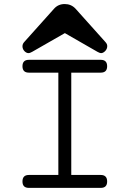

<svg xmlns="http://www.w3.org/2000/svg" viewBox="-20 -914 642 951"><path d="M123 -554.2Q91.3 -554.2 91.3 -585.9Q91.3 -617.7 123 -617.7H479Q510.7 -617.7 510.7 -585.9Q510.7 -554.2 479 -554.2H333V-47.4H479Q510.7 -47.4 510.7 -15.1Q510.7 16.6 479 16.6H123Q91.3 16.6 91.3 -15.1Q91.3 -47.4 123 -47.4H269V-554.2ZM100.6 -706.5 248 -871.1Q268.6 -894 300.5 -894Q332.5 -894 354 -871.1L501.5 -706.5Q506.3 -701.2 508.8 -696.3Q511.2 -691.4 511.2 -685.5Q511.2 -678.2 508.3 -671.9Q505.4 -665.5 500.7 -660.9Q496.1 -656.2 491 -653.6Q485.8 -650.9 481.4 -650.9Q477.1 -650.9 472.7 -652.6Q468.3 -654.3 462.9 -657.2L301.3 -750L139.2 -657.2Q133.8 -654.3 129.4 -652.6Q125 -650.9 120.6 -650.9Q116.2 -650.9 111.1 -653.3Q106 -655.8 101.6 -660.2Q97.2 -664.6 94.2 -670.9Q91.3 -677.2 91.3 -684.6Q91.3 -696.8 100.6 -706.5Z"/></svg>

Font: Erica Type
Style: Regular
Weight: 400
Designer: Peter Wiegel
Foundry: Peter Wiegel
Version: Version 1.000 2010 initial release